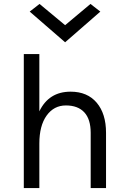

<svg xmlns="http://www.w3.org/2000/svg" viewBox="-20 -956 644 976"><path d="M131 -897 181 -936 311 -828 440 -936 490 -897 311 -741ZM101 0V-681H180V-390Q228 -490 339 -490Q424 -490 471.5 -434Q519 -378 519 -281V0H441V-281Q441 -350 408.5 -385Q376 -420 315 -420Q254 -420 217 -368.5Q180 -317 180 -226V0Z"/></svg>

Font: Karmilla
Style: Regular
Weight: 400
Designer: Jonathan Pinhorn
Version: Version 1.000